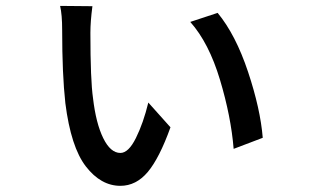

<svg xmlns="http://www.w3.org/2000/svg" viewBox="-20 -595 1040 644"><path d="M181.6 -575.2 290 -574.2Q283.2 -523.4 283.2 -484.4Q283.2 -326.2 292 -265.6Q301.8 -181.6 326.2 -131.8Q350.6 -82 383.8 -82Q411.1 -82 436 -132.3Q460.9 -182.6 477.5 -251L551.8 -168Q514.6 -64.5 475.6 -18.1Q436.5 28.3 383.8 28.3Q318.4 28.3 268.1 -36.6Q217.8 -101.6 199.2 -249Q188.5 -345.7 188.5 -494.1Q188.5 -545.9 181.6 -575.2ZM618.2 -521.5 710 -551.8Q770.5 -478.5 812 -354Q853.5 -229.5 861.3 -132.8L763.7 -95.7Q754.9 -204.1 717.8 -327.6Q680.7 -451.2 618.2 -521.5Z"/></svg>

Font: Gen Shin Gothic Medium
Style: Regular
Weight: 500
Designer: [Source Han Sans]
Ryoko NISHIZUKA  (kana & ideographs); Paul D. Hunt (Latin, Greek & Cyrillic); Wenlong ZHANG  (bopomofo
Version: Version 1.002.20150607